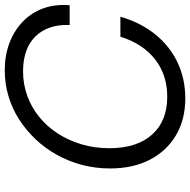

<svg xmlns="http://www.w3.org/2000/svg" viewBox="-16 -754 780 787"><g transform="rotate(-90 373.5 -360.0)"><path d="M364 10Q277 10 212.5 -28.5Q148 -67 112.5 -136Q77 -205 77 -298Q77 -358 91.5 -413Q106 -468 133 -516.5Q160 -565 197 -604Q234 -643 278.5 -671.5Q323 -700 374 -715Q425 -730 479 -730Q541 -730 592 -710.5Q643 -691 679.5 -655.5Q716 -620 733.5 -571.5Q751 -523 746 -464H665Q667 -508 655 -543.5Q643 -579 618.5 -604Q594 -629 558 -642Q522 -655 475 -655Q423 -655 375.5 -638Q328 -621 288.5 -589Q249 -557 220.5 -513Q192 -469 176 -415.5Q160 -362 160 -301Q160 -189 215.5 -126.5Q271 -64 371 -64Q461 -64 525 -114.5Q589 -165 617 -256H699Q675 -173 626.5 -113Q578 -53 511 -21.5Q444 10 364 10Z"/></g></svg>

Font: Instrument Sans
Style: Italic
Weight: 400
Italic angle: -13°
Designer: Rodrigo Fuenzalida
Foundry: fragTYPE
Version: Version 1.000;gftools[0.9.28]